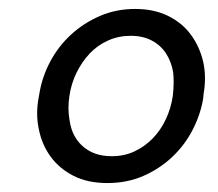

<svg xmlns="http://www.w3.org/2000/svg" viewBox="-20 -753 487 429"><path d="M220 -344Q176 -344 144.5 -360Q113 -376 93.5 -402.5Q74 -429 67 -463Q63 -481 63 -500Q63 -516 66 -533L68 -544Q74 -581 92 -615Q110 -649 138 -675Q166 -701 202.5 -717Q239 -733 282 -733Q324 -733 355.5 -717.5Q387 -702 406.5 -675.5Q426 -649 434 -615Q438 -597 438 -578Q438 -561 435 -544L434 -533Q428 -497 410.5 -463Q393 -429 365 -402.5Q337 -376 300.5 -360Q264 -344 220 -344ZM230 -404Q258 -404 281 -415Q304 -426 321.5 -444Q339 -462 350.5 -486.5Q362 -511 366 -538Q368 -554 368 -569Q368 -580 367 -591Q363 -615 351 -633.5Q339 -652 319 -662.5Q299 -673 272 -673Q245 -673 221.5 -662.5Q198 -652 180.5 -633.5Q163 -615 151 -590.5Q139 -566 135 -538Q133 -525 133 -512Q133 -499 135 -487Q138 -462 150 -443.5Q162 -425 182 -414.5Q202 -404 230 -404Z"/></svg>

Font: Sora Light
Style: Italic
Weight: 300
Designer: Jonathan Barnbrook, Juli√°n Moncada
Version: Version 1.000